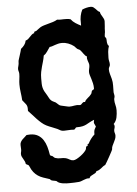

<svg xmlns="http://www.w3.org/2000/svg" viewBox="-57 -656 664 932"><g transform="rotate(-5 274.5 -190.0)"><path d="M481.9 -35.2Q484.4 -32.7 485.1 -29.8Q485.8 -26.9 485.8 -23.9Q485.8 -18.6 483.9 -13.2Q481.9 -7.8 481.9 -2Q481.9 3.9 483.9 9.5Q485.8 15.1 485.8 21Q485.8 29.8 482.4 38.1Q479 46.4 474.9 54.2Q470.7 62 467.3 69.8Q463.9 77.6 463.9 85.9Q463.9 87.9 458.5 98.1Q453.1 108.4 446.3 120.8Q439.5 133.3 432.9 144.5Q426.3 155.8 423.8 159.2Q417.5 161.6 412.6 165.5Q407.7 169.4 402.6 173.6Q397.5 177.7 391.8 180.9Q386.2 184.1 378.9 185.1Q377 191.4 371.8 194.6Q366.7 197.8 360.8 200.4Q355 203.1 349.6 206.5Q344.2 210 342.8 216.8H338.9Q332.5 216.3 326.4 218Q320.3 219.7 314 222.2Q307.6 224.6 301.5 227.1Q295.4 229.5 289.1 230Q277.8 231 266.6 231.4Q255.4 231.9 244.1 231.9Q236.8 231.9 228.3 231.7Q219.7 231.4 211.2 230Q202.6 228.5 194.8 225.6Q187 222.7 182.1 216.8Q175.8 214.4 169.2 213.6Q162.6 212.9 155.8 210L149.9 204.1Q132.8 198.7 118.7 193.8Q104.5 189 93.3 181.4Q82 173.8 72.8 162.4Q63.5 150.9 56.2 132.8Q54.7 127.4 49.3 125.7Q43.9 124 40 120.1Q39.6 113.3 36.6 107.4Q33.7 101.6 30.3 95.7Q26.9 89.8 23.9 84Q21 78.1 21 70.8Q21 65.4 22.5 60.3Q23.9 55.2 23.9 48.8Q23.9 43.5 23.4 37.8Q22.9 32.2 22.9 26.9Q22.9 18.1 26.4 12Q29.8 5.9 34.7 0.7Q39.6 -4.4 45.4 -9Q51.3 -13.7 56.2 -19Q60.5 -19 64.5 -19.5Q68.4 -20 73.2 -20Q96.2 -20 111.6 -11Q127 -2 136.7 12.9Q146.5 27.8 151.9 46.6Q157.2 65.4 160.2 85Q161.1 90.3 164.8 91.1Q168.5 91.8 172.9 94.2Q175.8 96.7 178.5 99.6Q181.2 102.5 185.1 104Q197.8 108.4 210.9 107.7Q224.1 106.9 236.8 109.9Q246.1 112.8 254.4 117.9Q262.7 123 272 123Q278.8 123 288.8 117.7Q298.8 112.3 308.6 105Q318.4 97.7 326.4 89.4Q334.5 81.1 336.9 75.2Q338.4 71.8 338.4 68.4Q338.4 64.9 339.8 62L347.2 59.1V51.8L353 48.8Q358.9 37.1 366.7 26.6Q374.5 16.1 384.8 6.8V-2Q384.8 -10.3 387.7 -17.1Q390.6 -23.9 395 -30.8Q392.6 -36.6 390.9 -39.8Q389.2 -43 387.9 -46.1Q386.7 -49.3 387 -53.2Q387.2 -57.1 389.2 -64Q375 -58.6 366.2 -53.5Q357.4 -48.3 349.1 -44.2Q340.8 -40 330.3 -37.6Q319.8 -35.2 301.8 -35.2Q298.8 -35.2 297.4 -33.4Q295.9 -31.7 294.4 -29.8Q293 -27.8 291 -26.1Q289.1 -24.4 285.2 -24.9Q273.9 -25.9 262.7 -24.9Q251.5 -23.9 240.2 -23.9Q233.4 -23.9 229.7 -24.7Q226.1 -25.4 223.1 -26.9Q220.2 -28.3 217 -30.3Q213.9 -32.2 208 -35.2Q195.3 -41 181.9 -45.9Q168.5 -50.8 155.8 -57.1Q144 -63 133.1 -72.5Q122.1 -82 111.8 -92.8Q101.6 -103.5 92 -114.5Q82.5 -125.5 73.2 -134.8V-142.1Q74.2 -157.7 66.9 -167.7Q59.6 -177.7 49.8 -189Q48.8 -207.5 45.9 -227.5Q43 -247.6 43 -266.1Q43 -278.8 44.9 -292Q46.9 -305.2 46.9 -317.9Q46.9 -324.2 44.9 -330.1Q43 -335.9 43 -341.8Q43 -345.7 43.9 -349.1Q44.9 -352.5 45.9 -356.7Q46.9 -360.8 47.9 -366.5Q48.8 -372.1 48.8 -380.9Q48.8 -381.8 51.3 -389.4Q53.7 -397 56.6 -406.2Q59.6 -415.5 62.3 -424.6Q64.9 -433.6 65.9 -438Q75.7 -445.8 82.5 -454.8Q89.4 -463.9 91.8 -476.1Q99.1 -478 104.5 -482.7Q109.9 -487.3 114.5 -492.7Q119.1 -498 124.5 -502.7Q129.9 -507.3 137.2 -508.8Q136.2 -508.8 136.2 -511.2Q136.2 -515.6 140.1 -516.1Q144 -516.6 147 -518.1Q152.8 -522 158 -526.4Q163.1 -530.8 168.9 -534.2Q176.3 -538.6 186.5 -541.7Q196.8 -544.9 208.3 -547.9Q219.7 -550.8 231.4 -554.4Q243.2 -558.1 252.9 -564Q261.2 -562.5 269.3 -562.7Q277.3 -563 285.4 -563.2Q293.5 -563.5 301.5 -563Q309.6 -562.5 317.9 -560.1Q327.1 -547.9 339.8 -539.8Q352.5 -531.7 366.2 -524.9V-539.1Q365.2 -555.7 368.4 -571.8Q371.6 -587.9 378.9 -602.1Q388.7 -606.4 399.7 -609.1Q410.6 -611.8 420.9 -611.8Q428.2 -611.8 433.3 -608.2Q438.5 -604.5 442.9 -599.9Q447.3 -595.2 451.9 -590.3Q456.5 -585.4 462.9 -583Q463.4 -576.7 466.6 -570.8Q469.7 -564.9 473.1 -559.6Q476.6 -554.2 479.2 -548.3Q481.9 -542.5 481.9 -536.1Q481.9 -523.9 480.5 -512Q479 -500 479 -487.8Q479 -481.9 477.5 -476.1Q476.1 -470.2 476.1 -463.9Q476.1 -461.4 478.3 -458.5Q480.5 -455.6 481.9 -454.1Q483.4 -449.2 483.4 -443.6Q483.4 -438 483.9 -432.9Q484.4 -427.7 486.1 -423.1Q487.8 -418.5 492.2 -415Q487.3 -400.9 486.1 -386.5Q484.9 -372.1 484.9 -356.9Q484.9 -348.6 486.8 -341.1Q488.8 -333.5 488.8 -325.2Q488.8 -318.8 485.4 -313.5Q481.9 -308.1 481.9 -301.8Q481.9 -290 485.4 -278.1Q488.8 -266.1 492.2 -253.9Q496.1 -238.3 495.6 -221.9Q495.1 -205.6 495.1 -189Q495.1 -184.6 496.6 -179.9Q498 -175.3 498 -169.9Q498 -165.5 496.6 -161.6Q495.1 -157.7 495.1 -152.8Q495.1 -140.1 498.5 -127.4Q502 -114.7 502 -101.1Q502 -84 498.3 -65.9Q494.6 -47.9 481.9 -35.2ZM384.8 -296.9Q384.8 -305.2 387 -313.5Q389.2 -321.8 389.2 -330.1Q389.2 -335.9 387.2 -341.3Q385.3 -346.7 383.5 -351.8Q381.8 -356.9 380.9 -362.1Q379.9 -367.2 381.8 -373Q377 -375 373.3 -378.9Q369.6 -382.8 366.2 -387.5Q362.8 -392.1 359.6 -396.7Q356.4 -401.4 353 -404.8Q350.1 -408.7 345.5 -410.4Q340.8 -412.1 336.9 -415Q333 -418 330.6 -421.4Q328.1 -424.8 324.2 -428.2Q311.5 -438 296.6 -443.6Q281.7 -449.2 266.1 -449.2Q255.4 -449.2 247.1 -447Q238.8 -444.8 231.7 -442.4Q224.6 -439.9 218.3 -437.7Q211.9 -435.5 205.1 -435.1Q197.3 -424.3 190.4 -413.6Q183.6 -402.8 172.9 -396Q170.4 -380.4 166.7 -367.9Q163.1 -355.5 159.7 -343.5Q156.2 -331.5 153.6 -317.9Q150.9 -304.2 150.9 -286.1Q150.9 -270.5 151.1 -260.3Q151.4 -250 153.6 -241.2Q155.8 -232.4 160.2 -223.6Q164.6 -214.8 172.9 -202.1Q176.8 -195.8 180.2 -188.7Q183.6 -181.6 189 -176.8Q193.4 -172.4 199.5 -169.7Q205.6 -167 210.9 -164.1Q215.3 -161.1 220.9 -155.3Q226.6 -149.4 231 -147.9Q231.4 -147.5 237.8 -146Q244.1 -144.5 252 -142.8Q259.8 -141.1 266.4 -139.6Q272.9 -138.2 273.9 -138.2Q287.6 -138.2 300.5 -141.1Q313.5 -144 327.1 -141.1Q331.5 -141.6 334 -144.3Q336.4 -147 338.9 -149.4Q341.3 -151.9 344.2 -153.6Q347.2 -155.3 353 -153.8Q355 -159.7 359.1 -164.1Q363.3 -168.5 367.9 -172.4Q372.6 -176.3 377 -180.2Q381.3 -184.1 384.8 -189Q388.2 -192.9 388.7 -197.5Q389.2 -202.1 392.1 -206.1Q394.5 -208.5 398.2 -210Q401.9 -211.4 401.9 -215.8Q401.9 -229.5 399.2 -241.2Q396.5 -252.9 393.3 -262.9Q390.1 -272.9 387.5 -281.2Q384.8 -289.6 384.8 -296.9Z"/></g></svg>

Font: Margarine
Style: Regular
Weight: 400
Designer: Astigmatic (AOETI)
Foundry: Astigmatic (AOETI)
Version: Version 1.000